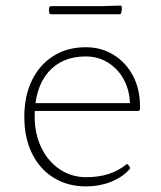

<svg xmlns="http://www.w3.org/2000/svg" viewBox="-20 -661 575 687"><path d="M288 6Q222 6 172 -25Q122 -56 94.5 -112Q67 -168 67 -243Q67 -318 94.5 -374Q122 -430 171.5 -461Q221 -492 287 -492Q343 -492 387 -464.5Q431 -437 456 -389.5Q481 -342 481 -280Q481 -277 481 -274.5Q481 -272 481 -270Q480 -264 474 -264H89V-292H458L443 -273Q444 -275 444.5 -278Q445 -281 445 -284Q445 -334 424.5 -373.5Q404 -413 368 -436Q332 -459 287 -459Q201 -459 152.5 -402.5Q104 -346 104 -245Q104 -182 128 -132.5Q152 -83 194 -55Q236 -27 289 -27Q376 -27 431 -72Q436 -76 439 -71L444 -64Q447 -59 443 -55Q417 -26 376 -10Q335 6 288 6ZM156 -633Q157 -639 163 -639H341L410 -641Q416 -641 416 -635Q416 -630 415.5 -625.5Q415 -621 414 -616Q413 -610 407 -610H163Q157 -610 156 -616Q155 -620 155 -624.5Q155 -629 156 -633Z"/></svg>

Font: Hahmlet Thin
Style: Regular
Weight: 250
Version: Version 1.002